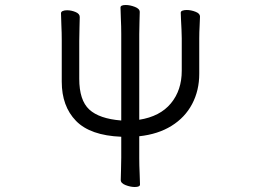

<svg xmlns="http://www.w3.org/2000/svg" viewBox="-20 -738 1040 768"><path d="M465 -191Q341 -196 284 -254.5Q227 -313 227 -411V-576Q227 -607 225.5 -637.5Q224 -668 224 -685Q224 -691 231 -694Q238 -697 248 -697Q265 -697 282 -690Q299 -683 299 -670Q299 -658 298 -629Q297 -600 297 -574V-423Q297 -337 337 -300Q377 -263 465 -256V-602Q465 -633 463.5 -662Q462 -691 462 -708Q462 -718 483 -718Q500 -718 519.5 -710.5Q539 -703 539 -690Q539 -678 538 -652.5Q537 -627 537 -601V-259Q620 -272 663.5 -324.5Q707 -377 707 -455V-585Q707 -599 706 -620Q705 -641 704 -660Q703 -679 703 -687Q703 -693 710 -695.5Q717 -698 727 -698Q744 -698 762 -691Q780 -684 780 -672Q780 -660 778.5 -635Q777 -610 777 -584V-443Q777 -376 748.5 -322Q720 -268 666 -234.5Q612 -201 537 -193V-106Q537 -75 538.5 -46Q540 -17 540 0Q540 10 519 10Q502 10 482.5 2.5Q463 -5 463 -18Q463 -30 464 -55.5Q465 -81 465 -107Z"/></svg>

Font: Moon Stars Kai HW
Style: Regular
Weight: 400
Designer: GuiWonder
Version: Version 1.101